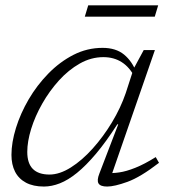

<svg xmlns="http://www.w3.org/2000/svg" viewBox="-20 -674 627 704"><path d="M344.5 -38 413.5 -218H410Q368.5 -153.5 331.8 -110Q295 -66.5 262.2 -40Q229.5 -13.5 199.5 -1.8Q169.5 10 141 10Q102 10 75.2 -4.2Q48.5 -18.5 35.2 -44.5Q22 -70.5 22 -106Q22 -151.5 38.5 -204.8Q55 -258 85.2 -309.8Q115.5 -361.5 157.2 -404.2Q199 -447 249.2 -472.8Q299.5 -498.5 356 -498.5Q405 -498.5 435 -473.8Q465 -449 481 -406.5L474.5 -390Q455.5 -427.5 426.5 -446Q397.5 -464.5 359 -464.5Q314 -464.5 272.5 -441Q231 -417.5 196 -378.8Q161 -340 134.8 -293.8Q108.5 -247.5 94.2 -201.2Q80 -155 80 -117Q80 -75 100.5 -54.5Q121 -34 161.5 -34Q198.5 -34 239.8 -60Q281 -86 320 -129.5Q359 -173 390.8 -225.8Q422.5 -278.5 441 -332.5L470 -422L507 -490.5H548L384.5 -19L371 -40Q391 -38 417 -41.8Q443 -45.5 476.2 -58.8Q509.5 -72 551 -98L563 -77Q495 -24.5 447.2 -7.2Q399.5 10 373 10Q348 10 341.2 -1.5Q334.5 -13 344.5 -38ZM291 -613 303.5 -654.5H560L547.5 -613Z"/></svg>

Font: Newsreader 9pt Light
Style: Italic
Weight: 300
Italic angle: -17°
Designer: Hugues Gentile
Foundry: Production Type
Version: Version 1.003